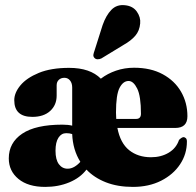

<svg xmlns="http://www.w3.org/2000/svg" viewBox="-20 -724 771 754"><path d="M716 -267.5Q716 -221.5 668 -221.5H441Q452.5 -162 487.2 -134.2Q522 -106.5 573 -106.5Q613 -106.5 642.8 -124.5Q672.5 -142.5 683 -174.5Q694 -185.5 701.5 -185.5Q706 -185 710 -181.2Q714 -177.5 714 -168Q714 -119 687.2 -78.8Q660.5 -38.5 612.5 -14.2Q564.5 10 502 10Q442 10 396 -8Q350 -26 319.5 -58Q295.5 -26 252.5 -8Q209.5 10 157.5 10Q90.5 10 52.5 -21.2Q14.5 -52.5 14.5 -102Q14.5 -163.5 67.2 -199Q120 -234.5 225 -234.5Q247.5 -234.5 263.5 -230.5V-380.5Q263.5 -397.5 255 -408Q246.5 -418.5 233 -418.5Q219.5 -418.5 211 -410.5Q202.5 -402.5 202.5 -389V-348.5Q202.5 -311.5 177 -288.2Q151.5 -265 107 -265Q36 -265 36 -330.5Q36 -359.5 60.2 -388.8Q84.5 -418 132.5 -437.8Q180.5 -457.5 251.5 -457.5Q334 -457.5 376 -415Q402 -435 435.5 -446.5Q469 -458 506.5 -458Q572 -458 619 -432.5Q666 -407 691 -363.8Q716 -320.5 716 -267.5ZM435.5 -282Q435.5 -268.5 436.5 -257H514.5Q533.5 -257 533.5 -277.5Q533.5 -346.5 518.8 -376.2Q504 -406 485 -406Q463.5 -406 449.5 -379Q435.5 -352 435.5 -282ZM198 -132Q198 -97 211.2 -79.2Q224.5 -61.5 245.5 -61.5Q259.5 -61.5 272.5 -69.2Q285.5 -77 295.5 -88.5Q266 -135.5 263.5 -197.5Q254 -201 240 -201Q221 -201 209.5 -183.2Q198 -165.5 198 -132ZM383 -625.5Q396.5 -664 417.5 -685.5Q438.5 -707 470.5 -703.5Q502 -700.5 517.5 -678.2Q533 -656 530.5 -632Q528 -603 511.2 -583.5Q494.5 -564 465 -547.5L378 -494.5Q370.5 -491 363 -491.2Q355.5 -491.5 351 -496.5Q345.5 -502.5 346.8 -509.5Q348 -516.5 351 -524.5Z"/></svg>

Font: Fraunces 144pt S050 Black
Style: Regular
Weight: 900
Version: Version 1.000; ttfautohint (v1.8.3)